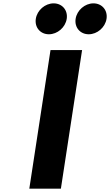

<svg xmlns="http://www.w3.org/2000/svg" viewBox="-20 -1123 655 1143"><path d="M468.7 -825H280.7L154.5 0H342.5ZM536.3 -1103C485.3 -1103 438 -1062 430.2 -1011C422.4 -960 457.1 -919 508.1 -919C559.1 -919 606.4 -960 614.2 -1011C622 -1062 587.3 -1103 536.3 -1103ZM299.3 -1103C248.3 -1103 201 -1062 193.2 -1011C185.4 -960 220.1 -919 271.1 -919C322.1 -919 369.4 -960 377.2 -1011C385 -1062 350.3 -1103 299.3 -1103Z"/></svg>

Font: Sztylet
Style: BdObl
Weight: 700
Foundry: Cannot Into Space Fonts, PlusOne Fonts
Version: Version 0.12